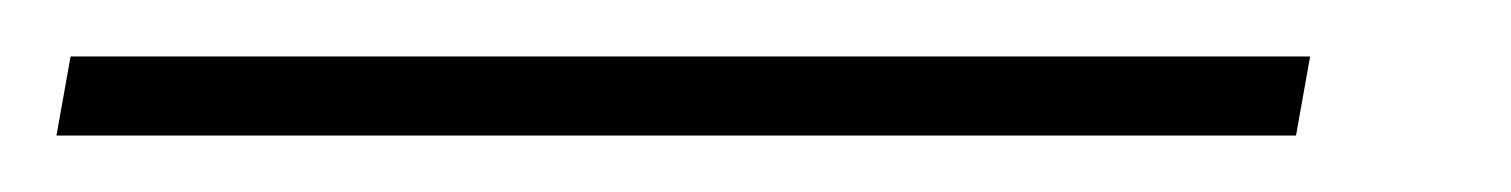

<svg xmlns="http://www.w3.org/2000/svg" viewBox="-75 26 535 68"><path d="M-55 74 -50 46H389L384 74Z"/></svg>

Font: Celebes Thin
Style: Italic
Weight: 250
Italic angle: -10°
Designer: Anugrah Pasau
Foundry: Lafontype
Version: Version 1.000; ttfautohint (v1.8.4)